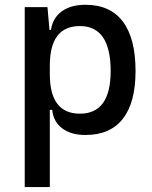

<svg xmlns="http://www.w3.org/2000/svg" viewBox="-20 -547 626 792"><path d="M82 224.6V-517.6H175.8L184.1 -423.8H190.4Q197.3 -472.7 234.6 -500Q272 -527.3 332.5 -527.3Q434.6 -527.3 486.8 -458Q539.1 -388.7 539.1 -253.9Q539.1 -124 486.8 -57.1Q434.6 9.8 332.5 9.8Q272.9 9.8 236.6 -17.6Q200.2 -44.9 195.3 -93.8H185.5V224.6ZM185.5 -241.2Q185.5 -78.1 309.6 -78.1Q436.5 -78.1 436.5 -253.9Q436.5 -439.5 309.6 -439.5Q185.5 -439.5 185.5 -276.4Z"/></svg>

Font: Cascadia Code NF
Style: Regular
Weight: 400
Monospace: yes
Designer: Aaron Bell
Foundry: Saja Typeworks
Version: Version 2404.023; ttfautohint (v1.8.4)